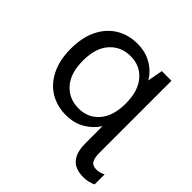

<svg xmlns="http://www.w3.org/2000/svg" viewBox="-176 -659 985 985"><g transform="rotate(45 316.0 -166.5)"><path d="M563.6 174Q531.8 174 506 162.7Q480.2 151.3 464.9 122.3Q449.5 93.4 449.5 41.9V-81.2Q423.9 -40.5 379.7 -14.2Q335.5 12 276.7 12Q211 12 160.8 -18.6Q110.5 -49.3 81.8 -107.4Q53.1 -165.6 53.1 -247.3Q53.1 -329 81.8 -387.3Q110.5 -445.6 161.1 -476.5Q211.6 -507.4 278.1 -507.4Q336 -507.4 380.6 -481.3Q425.1 -455.2 449.5 -412.8L464.9 -496H534.8V27.1Q534.8 62.1 545.3 80.5Q555.9 98.9 584 98.9Q597 98.9 608.4 95.7Q619.9 92.5 632 86.1V158.9Q619 165.3 602 169.7Q585 174 563.6 174ZM297.7 -58.3Q367.2 -58.3 409.5 -107.9Q451.8 -157.6 451.8 -247.8Q451.8 -338.1 409.1 -387.8Q366.5 -437.4 297.7 -437.4Q228.2 -437.4 184.4 -388.5Q140.5 -339.5 140.5 -247.8Q140.5 -156.4 184.4 -107.3Q228.2 -58.3 297.7 -58.3Z"/></g></svg>

Font: Atkinson Hyperlegible Mono ExtraLight
Style: Regular
Weight: 200
Monospace: yes
Designer: Elliott Scott, Megan Eiswerth, Linus Boman, Theodore Petrosky, Letters from Sweden
Foundry: Applied Design Works, Letters from Sweden
Version: Version 2.001